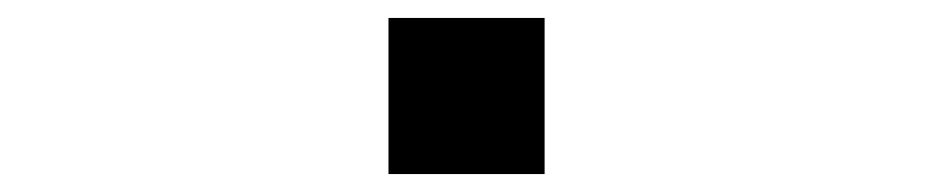

<svg xmlns="http://www.w3.org/2000/svg" viewBox="-20 -467 1040 214"><path d="M413 -273V-447H587V-273Z"/></svg>

Font: Mplus 1p Bold
Style: Bold
Weight: 700
Version: Version 1.061